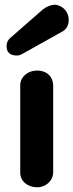

<svg xmlns="http://www.w3.org/2000/svg" viewBox="-20 -780 312 816"><path d="M24 -619C13 -610 8 -598 8 -584C8 -557 23 -544 53 -544C64 -544 70 -549 77 -552L245 -646C263 -656 272 -673 272 -696C272 -732 243 -760 210 -760C193 -758 176 -751 160 -738ZM138 16C175 16 206 -12 206 -48V-416C206 -452 181 -480 138 -480C95 -480 66 -451 66 -418V-46C66 -10 97 16 138 16Z"/></svg>

Font: Dongle
Style: Bold
Weight: 700
Designer: Yanghee Ryu
Foundry: Yanghee Ryu
Version: Version 2.000